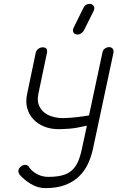

<svg xmlns="http://www.w3.org/2000/svg" viewBox="-20 -972 605 990"><path d="M459 -203Q450 -162 433 -126Q416 -90 387 -62Q358 -34 315.5 -18Q273 -2 214 -2Q174 -2 137.5 -24.5Q101 -47 79 -74Q77 -78 75.5 -84Q74 -90 75 -94Q77 -105 88 -113.5Q99 -122 110 -122Q122 -122 130 -111H129Q145 -88 171.5 -74Q198 -60 229 -60Q272 -60 301.5 -68Q331 -76 350.5 -93.5Q370 -111 382 -138Q394 -165 402 -203L428 -324Q372 -311 338 -308.5Q304 -306 281 -306Q242 -306 209 -319Q176 -332 153 -356Q130 -380 120.5 -413.5Q111 -447 120 -488L164 -699Q167 -713 178 -720.5Q189 -728 200 -728Q228 -728 222 -699L178 -489Q171 -456 179.5 -432.5Q188 -409 206.5 -393.5Q225 -378 251 -370.5Q277 -363 305 -363Q321 -363 339.5 -364.5Q358 -366 376.5 -368Q395 -370 411.5 -372.5Q428 -375 439 -377L508 -700Q510 -714 520.5 -721.5Q531 -729 543 -729Q554 -729 560.5 -721.5Q567 -714 565 -700ZM410 -931Q420 -952 442 -952Q456 -952 462.5 -942Q469 -932 464 -918L412 -814Q407 -806 398.5 -800Q390 -794 380 -794Q364 -794 358.5 -805Q353 -816 360 -830Z"/></svg>

Font: VDS
Style: Thin Italic
Weight: 100
Width: 0
Designer: artmaker
Foundry: artmaker
Version: Version 1.000 2012 initial release